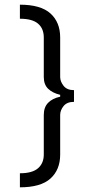

<svg xmlns="http://www.w3.org/2000/svg" viewBox="-20 -735 362 820"><path d="M237 -406Q237 -387 251.5 -368.5Q266 -350 296 -350V-300Q266 -300 251.5 -282Q237 -264 237 -244V-75Q237 -10 195.5 27.5Q154 65 65 65V5Q118 5 142.5 -16.5Q167 -38 167 -75V-244Q167 -277 185.5 -296Q204 -315 237 -322V-330Q204 -338 185.5 -356Q167 -374 167 -406V-575Q167 -613 142.5 -634Q118 -655 65 -655V-715Q154 -715 195.5 -677.5Q237 -640 237 -575Z"/></svg>

Font: Unica One
Style: Regular
Weight: 400
Designer: Eduardo Rodriguez Tunni
Foundry: Eduardo Rodriguez Tunni
Version: Version 2.000; ttfautohint (v1.8.4.7-5d5b);gftools[0.9.23]